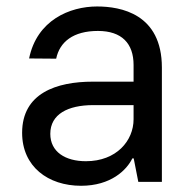

<svg xmlns="http://www.w3.org/2000/svg" viewBox="-20 -573 605 605"><path d="M235.4 12.4C329.5 12.4 379.3 -37.3 397 -73.9H401.3L415.8 0H490.1V-360.1C490.1 -529.8 360.1 -552.6 285.9 -552.6C199.6 -552.6 96.2 -509.2 71.7 -388.8L157 -388.1C168 -441.1 210.9 -475.5 288.7 -475.5C363.6 -475.5 400.9 -436.1 400.9 -368.3V-315.7H272.7C158 -315.7 49.7 -279.5 49.7 -154.5C49.7 -47.9 131.7 12.4 235.4 12.4ZM138.5 -151.3C138.5 -213.4 194.2 -241.5 272.7 -241.8H400.9V-197.1C400.9 -130 347.3 -65 250.7 -65C185.7 -65 138.5 -94.5 138.5 -151.3Z"/></svg>

Font: GiG Sans Text
Style: Regular
Weight: 400
Designer: Andreas Faust
Version: Version 1.100;FEAKit 1.0